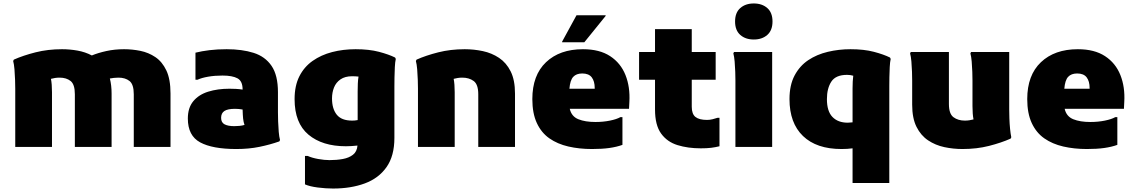

<svg xmlns="http://www.w3.org/2000/svg" viewBox="-20 -848 6544 1108"><path d="M68 0V-336Q68 -356 67 -387Q66 -418 63.5 -448Q61 -478 56 -496L60 -504Q114 -528 185 -546Q256 -564 338 -564Q383 -564 427.5 -556Q472 -548 510 -528Q546 -543 594 -553.5Q642 -564 696 -564Q743 -564 790 -554.5Q837 -545 876.5 -518.5Q916 -492 940 -441.5Q964 -391 964 -308V0H752V-304Q752 -361 727.5 -380.5Q703 -400 664 -400Q651 -400 637.5 -398.5Q624 -397 614 -395Q624 -356 624 -308V0H412V-304Q412 -361 387.5 -380.5Q363 -400 324 -400Q310 -400 297.5 -398Q285 -396 274 -393Q280 -363 280 -316V0Z M1344 12Q1206 12 1135 -26.5Q1064 -65 1064 -164Q1064 -226 1095.5 -264Q1127 -302 1181.5 -319Q1236 -336 1304 -336Q1323 -336 1342 -335Q1361 -334 1380 -331V-332Q1380 -380 1350.5 -396Q1321 -412 1264 -412Q1219 -412 1181.5 -405.5Q1144 -399 1120 -388H1108V-544Q1144 -553 1189 -558.5Q1234 -564 1288 -564Q1377 -564 1443.5 -543Q1510 -522 1547 -468Q1584 -414 1584 -316V-200Q1584 -178 1585 -147.5Q1586 -117 1588.5 -87.5Q1591 -58 1596 -40L1592 -32Q1538 -13 1477 -0.5Q1416 12 1344 12ZM1256 -168Q1256 -141 1276 -130.5Q1296 -120 1332 -120Q1347 -120 1362 -121.5Q1377 -123 1391 -127Q1385 -144 1383 -163.5Q1381 -183 1380 -216Q1358 -220 1336 -220Q1294 -220 1275 -207.5Q1256 -195 1256 -168Z M1902 240Q1860 240 1813.5 234Q1767 228 1740 216V52H1756Q1780 63 1816 69.5Q1852 76 1882 76Q1923 76 1958.5 69.5Q1994 63 2017 45Q2040 27 2043 -8Q2024 -6 2007.5 -5Q1991 -4 1976 -4Q1840 -4 1760 -71Q1680 -138 1680 -276Q1680 -353 1707.5 -407.5Q1735 -462 1784 -496.5Q1833 -531 1896.5 -547.5Q1960 -564 2032 -564Q2110 -564 2167 -549Q2224 -534 2260 -516L2264 -508Q2260 -490 2258.5 -460.5Q2257 -431 2256.5 -400.5Q2256 -370 2256 -348V-52Q2256 52 2210.5 116.5Q2165 181 2085 210.5Q2005 240 1902 240ZM1896 -280Q1896 -220 1923.5 -186Q1951 -152 2012 -152Q2019 -152 2026.5 -152.5Q2034 -153 2044 -155V-320Q2044 -344 2045 -366.5Q2046 -389 2049 -406Q2041 -407 2031.5 -407.5Q2022 -408 2012 -408Q1971 -408 1945 -390Q1919 -372 1907.5 -343Q1896 -314 1896 -280Z M2392 0V-336Q2392 -356 2391 -387Q2390 -418 2387.5 -448Q2385 -478 2380 -496L2384 -504Q2438 -528 2509 -546Q2580 -564 2662 -564Q2715 -564 2766.5 -553Q2818 -542 2860 -514Q2902 -486 2927 -436Q2952 -386 2952 -308V0H2740V-304Q2740 -361 2713.5 -380.5Q2687 -400 2648 -400Q2634 -400 2621.5 -398Q2609 -396 2598 -393Q2604 -363 2604 -316V0Z M3396 12Q3323 12 3260 -2.5Q3197 -17 3150.5 -49.5Q3104 -82 3078 -138Q3052 -194 3052 -276Q3052 -414 3131 -489Q3210 -564 3344 -564Q3440 -564 3501 -524Q3562 -484 3589.5 -415Q3617 -346 3612 -260L3610 -220H3268Q3278 -176 3317.5 -160Q3357 -144 3416 -144Q3461 -144 3500 -152Q3539 -160 3560 -172H3572V-12Q3539 0 3496.5 6Q3454 12 3396 12ZM3340 -424Q3306 -424 3288 -404.5Q3270 -385 3266 -336H3412V-340Q3412 -379 3395 -401.5Q3378 -424 3340 -424ZM3224 -604V-608L3307 -760H3475V-756L3352 -604Z M4024 8Q3950 8 3890 -10.5Q3830 -29 3795 -77.5Q3760 -126 3760 -216V-388H3668V-548H3760V-680H3972V-548H4110V-388H3972V-232Q3972 -190 3993.5 -173Q4015 -156 4060 -156Q4077 -156 4092.5 -160Q4108 -164 4120 -168H4132V-4Q4108 2 4083.5 5Q4059 8 4024 8Z M4330 -620Q4282 -620 4252 -646.5Q4222 -673 4222 -724Q4222 -775 4252 -801.5Q4282 -828 4330 -828Q4378 -828 4408 -801.5Q4438 -775 4438 -724Q4438 -673 4408 -646.5Q4378 -620 4330 -620ZM4224 0V-384Q4224 -404 4223 -434Q4222 -464 4219.5 -493Q4217 -522 4212 -540L4216 -548H4436V0Z M4900 208V8Q4886 10 4869.5 11Q4853 12 4836 12Q4692 12 4614 -63Q4536 -138 4536 -276Q4536 -357 4565.5 -412.5Q4595 -468 4644.5 -501Q4694 -534 4757.5 -549Q4821 -564 4888 -564Q4966 -564 5023 -549Q5080 -534 5116 -516L5120 -508Q5116 -490 5114.5 -461Q5113 -432 5112.5 -402Q5112 -372 5112 -352V208ZM4752 -276Q4752 -206 4784 -173Q4816 -140 4872 -140Q4884 -140 4900 -142V-338Q4900 -359 4901 -377.5Q4902 -396 4904 -411Q4887 -416 4868 -416Q4803 -416 4777.5 -377Q4752 -338 4752 -276Z M5534 12Q5481 12 5429.5 1Q5378 -10 5336 -38Q5294 -66 5269 -116Q5244 -166 5244 -244V-384Q5244 -404 5243 -434Q5242 -464 5239.5 -493Q5237 -522 5232 -540L5236 -548H5456V-248Q5456 -191 5482.5 -171.5Q5509 -152 5548 -152Q5562 -152 5574.5 -154Q5587 -156 5598 -159Q5592 -189 5592 -236V-384Q5592 -404 5591 -434Q5590 -464 5587.5 -493Q5585 -522 5580 -540L5584 -548H5804V-216Q5804 -196 5805 -165Q5806 -134 5809 -104Q5812 -74 5816 -56L5812 -48Q5758 -24 5687.5 -6Q5617 12 5534 12Z M6252 12Q6179 12 6116 -2.5Q6053 -17 6006.5 -49.5Q5960 -82 5934 -138Q5908 -194 5908 -276Q5908 -414 5987 -489Q6066 -564 6200 -564Q6296 -564 6357 -524Q6418 -484 6445.5 -415Q6473 -346 6468 -260L6466 -220H6124Q6134 -176 6173.5 -160Q6213 -144 6272 -144Q6317 -144 6356 -152Q6395 -160 6416 -172H6428V-12Q6395 0 6352.5 6Q6310 12 6252 12ZM6196 -424Q6162 -424 6144 -404.5Q6126 -385 6122 -336H6268V-340Q6268 -379 6251 -401.5Q6234 -424 6196 -424Z"/></svg>

Font: Kufam Black
Style: Regular
Weight: 900
Designer: Wael Morcos, Artur Schmal
Foundry: Original Type
Version: Version 1.301; ttfautohint (v1.8.3)